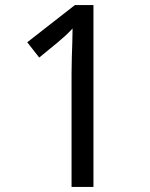

<svg xmlns="http://www.w3.org/2000/svg" viewBox="-20 -734 591 754"><path d="M261 0V-446Q261 -474 262 -506.5Q263 -539 264 -569.5Q265 -600 265 -622Q249 -605 237.5 -594.5Q226 -584 206 -567L134 -508L87 -568L274 -714H347V0Z"/></svg>

Font: lhindi85
Style: Book
Weight: 400
Designer: Jelle Bosma - Monotype Design Team
Foundry: Monotype Imaging Inc.
Version: Version 2.003